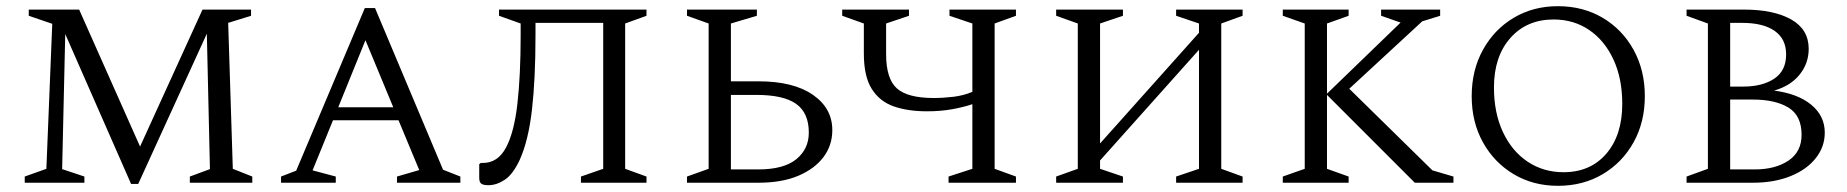

<svg xmlns="http://www.w3.org/2000/svg" viewBox="-20 -591 5974 621"><path d="M60 0V-20L130 -45L149 -514L73 -540V-560H236L433 -117L635 -560H792V-540L718 -517L733 -45L796 -20V0H594V-20L659 -44L649 -482L427 4H404L191 -481L181 -44L253 -20V0Z M889 0V-20L938 -39L1160 -565H1193L1413 -42L1469 -20V0H1264V-20L1336 -41L1269 -202H1057L991 -40L1066 -20V0ZM1074 -244H1252L1162 -461Z M1859 0V-20L1931 -45V-517H1712V-477Q1712 -335 1700.5 -235.5Q1689 -136 1661 -74Q1639 -27 1612.5 -9.5Q1586 8 1560 8Q1543 8 1536.5 3Q1530 -2 1530 -16V-60L1535 -64H1542Q1590 -64 1616.5 -113.5Q1643 -163 1653.5 -255.5Q1664 -348 1664 -477V-515L1594 -540V-560H2071V-540L2002 -515V-45L2071 -20V0Z M2433 0H2202V-20L2272 -45V-515L2202 -540V-560H2428V-540L2344 -515V-328H2433Q2546 -328 2609 -284.5Q2672 -241 2672 -170Q2672 -121 2643.5 -83Q2615 -45 2562 -22.5Q2509 0 2433 0ZM2427 -284H2344V-43H2432Q2515 -43 2555.5 -76Q2596 -109 2596 -162Q2596 -226 2555 -255Q2514 -284 2427 -284Z M3048 0V-20L3125 -45V-254Q3095 -244 3058.5 -237.5Q3022 -231 2978 -231Q2916 -231 2870.5 -247Q2825 -263 2799.5 -303.5Q2774 -344 2774 -418V-515L2704 -540V-560H2920V-540L2846 -515V-416Q2846 -336 2881 -305Q2916 -274 3000 -274Q3031 -274 3064 -278Q3097 -282 3125 -294V-515L3051 -540V-560H3266V-540L3197 -515V-45L3266 -20V0Z M3396 0V-20L3466 -45V-515L3396 -540V-560H3612V-540L3538 -515V-127L3858 -485V-515L3784 -540V-560H3999V-540L3930 -515V-45L3999 -20V0H3784V-20L3858 -45V-430L3538 -72V-45L3612 -20V0Z M4129 0V-20L4200 -45V-515L4129 -540V-560H4342V-540L4272 -515V-288L4510 -518L4447 -540V-560H4638V-540L4580 -522L4344 -304L4613 -40L4681 -20V0H4556L4272 -284V-45L4342 -20V0Z M5019 10Q4939 10 4876 -27.5Q4813 -65 4776.5 -130.5Q4740 -196 4740 -280Q4740 -364 4776.5 -430Q4813 -496 4876 -533.5Q4939 -571 5019 -571Q5100 -571 5163.5 -533.5Q5227 -496 5263.5 -430Q5300 -364 5300 -280Q5300 -196 5263.5 -130.5Q5227 -65 5163.5 -27.5Q5100 10 5019 10ZM5037 -34Q5124 -34 5175.5 -94Q5227 -154 5227 -255Q5227 -337 5198.5 -398.5Q5170 -460 5120 -494Q5070 -528 5005 -528Q4918 -528 4865 -468Q4812 -408 4812 -308Q4812 -226 4841 -164Q4870 -102 4921 -68Q4972 -34 5037 -34Z M5435 0V-20L5504 -45V-515L5435 -540V-560H5620Q5717 -560 5773.5 -528Q5830 -496 5830 -433Q5830 -386 5800.5 -349.5Q5771 -313 5718 -298Q5795 -288 5838.5 -252Q5882 -216 5882 -162Q5882 -116 5852.5 -79Q5823 -42 5770.5 -21Q5718 0 5650 0ZM5615 -517H5576V-311H5619Q5680 -311 5718.5 -336.5Q5757 -362 5757 -415Q5757 -465 5720 -491Q5683 -517 5615 -517ZM5649 -269H5576V-43H5655Q5722 -43 5764.5 -71.5Q5807 -100 5807 -155Q5807 -217 5764.5 -243Q5722 -269 5649 -269Z"/></svg>

Font: Spectral SC Light
Style: Regular
Weight: 300
Designer: Jean-Baptiste Levee
Foundry: Production Type
Version: Version 2.001